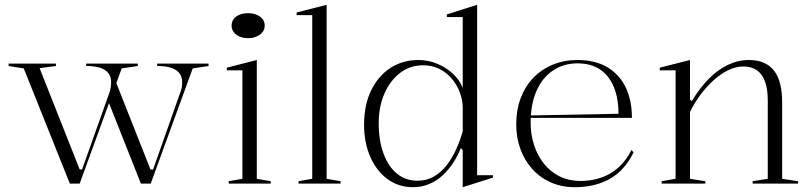

<svg xmlns="http://www.w3.org/2000/svg" viewBox="-20 -765 3379 800"><path d="M461 -428 607 -59H618L733 -385Q736 -392 737.5 -402Q739 -412 739 -423Q739 -437 734 -449Q729 -461 716.5 -470.5Q704 -480 684 -485Q664 -490 635 -490V-500H849V-490L783 -480L608 0H567L430 -346ZM271 0 79 -480 16 -490V-500H213V-490L145 -481L312 -59H322L438 -385Q440 -392 441.5 -402Q443 -412 443 -423Q443 -437 438 -449Q433 -461 421 -470.5Q409 -480 388.5 -485Q368 -490 339 -490V-500H554V-490L487 -480L312 0Z M1014 -606Q993 -606 977.5 -613Q962 -620 953.5 -631.5Q945 -643 945 -658Q945 -674 953.5 -685.5Q962 -697 977.5 -703.5Q993 -710 1014 -710Q1034 -710 1049.5 -703.5Q1065 -697 1074 -685.5Q1083 -674 1083 -658Q1083 -643 1074 -631.5Q1065 -620 1049.5 -613Q1034 -606 1014 -606ZM933 0V-10L990 -20V-472H925V-483L1050 -515V-20L1108 -10V0Z M1341 -20 1399 -10V0H1224V-10L1281 -20V-702H1216V-713L1341 -745Z M1968 -745V-35H2034V-25L1908 15V-140L1900 -148Q1887 -115 1867.5 -85.5Q1848 -56 1823.5 -33.5Q1799 -11 1768 2Q1737 15 1701 15Q1641 15 1595 -18.5Q1549 -52 1523 -111Q1497 -170 1497 -245Q1497 -328 1526.5 -388.5Q1556 -449 1607 -482Q1658 -515 1723 -515Q1764 -515 1801.5 -499.5Q1839 -484 1867 -458Q1895 -432 1908 -399V-694H1842V-705ZM1743 -493Q1689 -493 1647.5 -461.5Q1606 -430 1582 -375.5Q1558 -321 1558 -251Q1558 -179 1578 -125Q1598 -71 1634 -41.5Q1670 -12 1720 -12Q1758 -12 1788 -29.5Q1818 -47 1841 -76.5Q1864 -106 1880.5 -142.5Q1897 -179 1908 -218V-316Q1908 -347 1896.5 -378.5Q1885 -410 1863.5 -436Q1842 -462 1811.5 -477.5Q1781 -493 1743 -493Z M2386 -515Q2460 -515 2510.5 -485Q2561 -455 2587 -401Q2613 -347 2613 -274H2191V-284L2557 -291Q2557 -357 2537 -404Q2517 -451 2479.5 -476Q2442 -501 2386 -501Q2329 -501 2284.5 -471.5Q2240 -442 2215.5 -386.5Q2191 -331 2191 -254Q2191 -203 2206 -158.5Q2221 -114 2248 -81Q2275 -48 2313 -29.5Q2351 -11 2398 -11Q2433 -11 2465 -19Q2497 -27 2524 -43Q2551 -59 2573 -83.5Q2595 -108 2611 -140L2620 -130Q2600 -90 2574.5 -62.5Q2549 -35 2517.5 -18Q2486 -1 2450.5 7Q2415 15 2376 15Q2320 15 2275 -5Q2230 -25 2198 -60.5Q2166 -96 2148.5 -143.5Q2131 -191 2131 -246Q2131 -307 2149.5 -356Q2168 -405 2202 -440.5Q2236 -476 2283 -495.5Q2330 -515 2386 -515Z M3305 -10V0H3116V-10L3179 -20V-346Q3179 -417 3153.5 -452.5Q3128 -488 3077 -488Q3045 -488 3013 -472Q2981 -456 2951.5 -429Q2922 -402 2897 -368Q2872 -334 2855 -298V-20L2919 -10V0H2737V-10L2795 -20V-472H2729V-483L2855 -515V-350L2863 -344Q2895 -398 2932.5 -436Q2970 -474 3012.5 -494.5Q3055 -515 3100 -515Q3136 -515 3162.5 -503.5Q3189 -492 3206 -469.5Q3223 -447 3231 -414Q3239 -381 3239 -338V-20Z"/></svg>

Font: Kalnia Thin Light
Style: Regular
Weight: 300
Version: Version 1.105